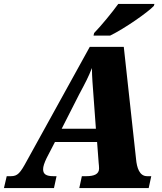

<svg xmlns="http://www.w3.org/2000/svg" viewBox="-61 -951 818 971"><path d="M412 -771H496C570 -807 687 -889 717 -921L720 -931H537C506 -888 451 -821 415 -784ZM-41 0H212L225 -60H209C173 -60 157 -70 157 -95C157 -109 163 -127 175 -152L217 -233H430L438 -127C439 -117 440 -109 440 -99C440 -70 415 -60 375 -60H353L340 0H691L704 -60H683C644 -60 631 -103 627 -147L565 -714H393L75 -138C41 -75 28 -60 -6 -60H-27ZM339 -473C372 -535 385 -559 404 -607C404 -559 408 -523 412 -464L424 -300H251Z"/></svg>

Font: Noto Serif SemiCondensed Black
Style: Italic
Weight: 900
Width: 4
Italic angle: -12°
Designer: Monotype Design Team
Foundry: Monotype Imaging Inc.
Version: Version 2.014